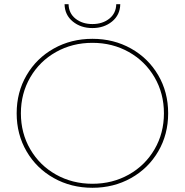

<svg xmlns="http://www.w3.org/2000/svg" viewBox="-20 -887 876 910"><path d="M418 3Q317 3 235 -43Q153 -89 106 -169.5Q59 -250 59 -350Q59 -450 106 -530.5Q153 -611 235 -657Q317 -703 418 -703Q519 -703 601 -657Q683 -611 730 -530.5Q777 -450 777 -350Q777 -250 730 -169.5Q683 -89 601 -43Q519 3 418 3ZM418 -16Q513 -16 590.5 -59.5Q668 -103 712.5 -179.5Q757 -256 757 -350Q757 -444 712.5 -520.5Q668 -597 590.5 -640.5Q513 -684 418 -684Q323 -684 245.5 -640.5Q168 -597 123.5 -520.5Q79 -444 79 -350Q79 -256 123.5 -179.5Q168 -103 245.5 -59.5Q323 -16 418 -16ZM418 -754Q363 -754 325 -785Q287 -816 286 -867H305Q306 -824 338 -798.5Q370 -773 418 -773Q466 -773 498 -798.5Q530 -824 531 -867H550Q549 -816 511 -785Q473 -754 418 -754Z"/></svg>

Font: Montserrat
Style: Regular
Weight: 400
Designer: Julieta Ulanovsky
Foundry: Julieta Ulanovsky
Version: Version 8.000